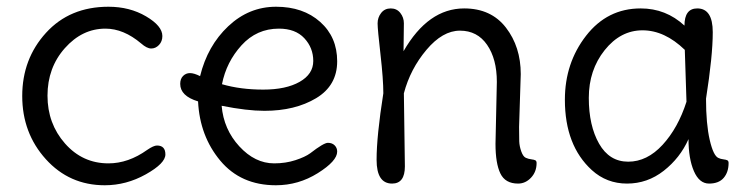

<svg xmlns="http://www.w3.org/2000/svg" viewBox="-20 -535 2220 570"><path d="M446 -103Q471 -103 471 -76.5Q471 -50 413 -17.5Q355 15 291 15Q186 15 116 -62.5Q46 -140 46 -250Q46 -360 116.5 -437.5Q187 -515 302 -515Q365 -515 413.5 -486.5Q462 -458 462 -428Q462 -412 452 -401.5Q442 -391 429 -391Q416 -391 399 -406Q347 -450 293 -450Q224 -450 172.5 -392Q121 -334 121 -251Q121 -168 173 -109Q225 -50 302 -50Q361 -50 417 -90Q436 -103 446 -103Z M808 -450Q742 -450 697 -400.5Q652 -351 639 -285Q694 -269 761.5 -269Q829 -269 869.5 -292Q910 -315 910 -354Q910 -393 883.5 -421.5Q857 -450 808 -450ZM765 -206Q713 -206 638 -221Q644 -151 690.5 -100.5Q737 -50 794 -50Q828 -50 857 -59.5Q886 -69 901 -80Q941 -111 953.5 -111Q966 -111 973.5 -103.5Q981 -96 981 -85Q981 -57 923.5 -21Q866 15 799 15Q695 15 634 -58Q573 -131 568 -234Q515 -250 515 -286Q515 -301 523.5 -309.5Q532 -318 544 -318Q556 -318 574 -309Q596 -399 657.5 -457Q719 -515 799.5 -515Q880 -515 930.5 -470Q981 -425 981 -353Q981 -281 918.5 -243.5Q856 -206 765 -206Z M1526 -315 1521 -158Q1521 -130 1521.5 -115.5Q1522 -101 1527.5 -85.5Q1533 -70 1541 -66.5Q1549 -63 1557.5 -62Q1566 -61 1569.5 -59Q1573 -57 1573 -51Q1573 -25 1556.5 -7.5Q1540 10 1518 10Q1480 10 1465.5 -20Q1451 -50 1451 -108L1455 -292Q1455 -360 1426 -402Q1397 -444 1345.5 -444Q1294 -444 1246 -387Q1198 -330 1179 -258L1182 -41Q1182 10 1144 10Q1098 10 1098 -60.5Q1098 -131 1118 -258Q1118 -300 1109.5 -374Q1101 -448 1101 -465.5Q1101 -483 1111.5 -496.5Q1122 -510 1140 -510Q1158 -510 1168.5 -496.5Q1179 -483 1179 -466Q1179 -449 1178.5 -424.5Q1178 -400 1178 -383Q1251 -510 1358 -510Q1438 -510 1482 -453Q1526 -396 1526 -315Z M2076 -242Q2076 -167 2087 -119.5Q2098 -72 2113 -66Q2119 -63 2127.5 -62Q2136 -61 2139.5 -59Q2143 -57 2143 -51Q2143 -24 2128.5 -7Q2114 10 2085 10Q2056 10 2040 -27Q2024 -64 2024 -122Q1999 -66 1950.5 -28Q1902 10 1841.5 10Q1781 10 1737 -30Q1657 -103 1657 -239Q1657 -348 1720 -429Q1783 -510 1882 -510Q1957 -510 2012 -459Q2012 -510 2050 -510Q2096 -510 2096 -439.5Q2096 -369 2076 -242ZM2018 -233 2013 -387Q1953 -445 1887.5 -445Q1822 -445 1775 -386Q1728 -327 1728 -244.5Q1728 -162 1758.5 -108.5Q1789 -55 1845 -55Q1901 -55 1947 -105Q1993 -155 2018 -233Z"/></svg>

Font: Delius
Style: Regular
Weight: 400
Designer: Natalia Raices
Foundry: Natalia Raices
Version: Version 1.001